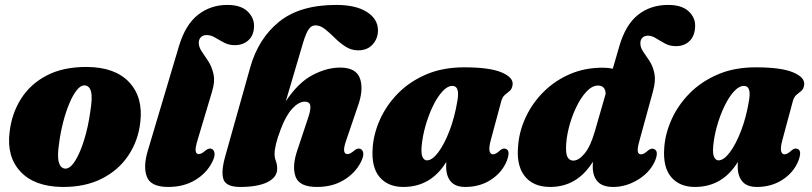

<svg xmlns="http://www.w3.org/2000/svg" viewBox="-20 -747 3300 780"><path d="M333.5 -475Q448 -474 505 -412.8Q562 -351.5 550 -250.5Q541.5 -175 501.2 -115Q461 -55 392.8 -20.8Q324.5 13.5 232.5 12.5Q120 11 63.2 -49.8Q6.5 -110.5 19 -210.5Q27.5 -285.5 65.5 -345.8Q103.5 -406 170.5 -440.8Q237.5 -475.5 333.5 -475ZM244 -62Q264.5 -60.5 285.2 -93.5Q306 -126.5 322.2 -179.8Q338.5 -233 346.5 -291.5Q356 -348.5 350.2 -373.2Q344.5 -398 325 -400Q308.5 -401.5 292.2 -381.2Q276 -361 261.8 -327Q247.5 -293 236.8 -251.5Q226 -210 220.5 -168Q212 -113 218.8 -88.5Q225.5 -64 244 -62Z M903.5 -727Q957.5 -727 984.8 -701.5Q1012 -676 1012 -642Q1012 -605 990 -584.2Q968 -563.5 933.5 -563.5Q910 -563.5 890.5 -573.8Q871 -584 854 -594.2Q837 -604.5 820 -604.5Q804.5 -604.5 796 -595.8Q787.5 -587 787.5 -573Q787.5 -555.5 800 -537.5Q812.5 -519.5 826.8 -497.2Q841 -475 847.5 -445.2Q854 -415.5 841.5 -375L783.5 -181Q772.5 -145 775 -133Q777.5 -121 787.5 -121Q798.5 -121 815.5 -136Q829.5 -147 840.5 -142Q849.5 -138 851.5 -124.5Q853.5 -111 842 -88.5Q819.5 -43.5 773 -15.5Q726.5 12.5 663 12.5Q593 12.5 576.8 -28.5Q560.5 -69.5 581 -136.5L707 -559.5Q733 -646.5 784.2 -686.8Q835.5 -727 903.5 -727Z M1120.5 -222Q1107 -186.5 1101.2 -162.2Q1095.5 -138 1095.5 -122Q1095.5 -106 1100.8 -92.5Q1106 -79 1106 -61Q1106 -27 1066.8 -7.2Q1027.5 12.5 956 12.5Q899.5 12.5 888.2 -17.5Q877 -47.5 895 -112L996.5 -473Q1029.5 -590.5 1114 -658.8Q1198.5 -727 1346 -727Q1426 -727 1470.8 -698.2Q1515.5 -669.5 1515.5 -623.5Q1515.5 -590.5 1494 -566.5Q1472.5 -542.5 1435 -542.5Q1407 -542.5 1383.5 -557.8Q1360 -573 1339.8 -593.2Q1319.5 -613.5 1300.2 -628.8Q1281 -644 1261.5 -644Q1245.5 -644 1234.8 -629.2Q1224 -614.5 1212 -576L1141 -335.5Q1191.5 -411.5 1249.5 -442Q1307.5 -472.5 1361.5 -472.5Q1428 -472.5 1443 -426.5Q1458 -380.5 1432.5 -312L1387 -178.5Q1376 -147.5 1378 -134.2Q1380 -121 1391.5 -121Q1403 -121 1420.5 -136.5Q1434 -147 1444.5 -142Q1454 -138 1455.8 -124.5Q1457.5 -111 1446 -88.5Q1423.5 -44 1377.2 -15.8Q1331 12.5 1267.5 12.5Q1196 12.5 1180.8 -29.2Q1165.5 -71 1188 -137L1232.5 -270.5Q1243 -302 1240.5 -318Q1238 -334 1218 -334Q1193.5 -334 1167.2 -305.5Q1141 -277 1120.5 -222Z M1974 -178.5Q1965.5 -147 1968.8 -133.5Q1972 -120 1983 -120Q1994.5 -120 2012.5 -137Q2024.5 -146.5 2034 -142.5Q2055.5 -136.5 2038.5 -92.5Q2019 -45.5 1974 -16.5Q1929 12.5 1870.5 12.5Q1830 12.5 1811.2 -9.8Q1792.5 -32 1792.5 -70Q1792.5 -79 1793 -89Q1730.5 12.5 1618.5 12.5Q1556.5 12.5 1522.2 -27.5Q1488 -67.5 1494 -147Q1498 -204.5 1524 -262.2Q1550 -320 1597 -367.8Q1644 -415.5 1711.2 -444.5Q1778.5 -473.5 1865.5 -473.5Q1969 -473.5 2017.5 -453Q2066 -432.5 2062.5 -403Q2060.5 -386 2051.2 -378.2Q2042 -370.5 2031.8 -362.2Q2021.5 -354 2016.5 -336.5ZM1693 -154Q1690 -121 1697 -108.2Q1704 -95.5 1714 -95.5Q1736 -95.5 1760.5 -128.2Q1785 -161 1806 -215.5Q1827 -270 1838 -336.5Q1849 -398 1818 -398Q1797.5 -398 1776.8 -375Q1756 -352 1738.2 -315Q1720.5 -278 1708.5 -235.5Q1696.5 -193 1693 -154Z M2639.5 -90Q2618.5 -45 2570.5 -16.2Q2522.5 12.5 2471 12.5Q2428 12.5 2408 -9.2Q2388 -31 2388 -70Q2388 -80 2388.5 -90Q2325 12.5 2215 12.5Q2145.5 12.5 2110.8 -32.5Q2076 -77.5 2085.5 -161.5Q2091 -219.5 2117.8 -275Q2144.5 -330.5 2189.5 -375Q2234.5 -419.5 2295 -445.8Q2355.5 -472 2428.5 -472Q2450.5 -472 2469.5 -468L2495.5 -557.5Q2521 -646.5 2572 -686.8Q2623 -727 2694 -727Q2749 -727 2776.5 -702Q2804 -677 2804 -643.5Q2804 -604 2782.8 -581.8Q2761.5 -559.5 2725.5 -559.5Q2701.5 -559.5 2682 -570Q2662.5 -580.5 2645.5 -591.2Q2628.5 -602 2612.5 -602Q2597.5 -602 2589.2 -593.2Q2581 -584.5 2581.5 -570.5Q2581.5 -553.5 2593.2 -536.8Q2605 -520 2618.8 -499Q2632.5 -478 2638.5 -448.8Q2644.5 -419.5 2633 -377L2577.5 -174.5Q2569 -144 2571 -132Q2573 -120 2584.5 -120Q2596 -120 2613 -136Q2627 -146.5 2637 -141.5Q2658.5 -133 2639.5 -90ZM2279.5 -144Q2279.5 -116 2287.8 -105.2Q2296 -94.5 2309 -94.5Q2331.5 -94.5 2355.5 -124Q2379.5 -153.5 2397 -215L2440.5 -366Q2439 -399.5 2409.5 -399.5Q2385.5 -399.5 2362.2 -374.5Q2339 -349.5 2320.2 -310Q2301.5 -270.5 2290.5 -226.2Q2279.5 -182 2279.5 -144Z M3158.5 -178.5Q3150 -147 3153.2 -133.5Q3156.5 -120 3167.5 -120Q3179 -120 3197 -137Q3209 -146.5 3218.5 -142.5Q3240 -136.5 3223 -92.5Q3203.5 -45.5 3158.5 -16.5Q3113.5 12.5 3055 12.5Q3014.5 12.5 2995.8 -9.8Q2977 -32 2977 -70Q2977 -79 2977.5 -89Q2915 12.5 2803 12.5Q2741 12.5 2706.8 -27.5Q2672.5 -67.5 2678.5 -147Q2682.5 -204.5 2708.5 -262.2Q2734.5 -320 2781.5 -367.8Q2828.5 -415.5 2895.8 -444.5Q2963 -473.5 3050 -473.5Q3153.5 -473.5 3202 -453Q3250.5 -432.5 3247 -403Q3245 -386 3235.8 -378.2Q3226.5 -370.5 3216.2 -362.2Q3206 -354 3201 -336.5ZM2877.5 -154Q2874.5 -121 2881.5 -108.2Q2888.5 -95.5 2898.5 -95.5Q2920.5 -95.5 2945 -128.2Q2969.5 -161 2990.5 -215.5Q3011.5 -270 3022.5 -336.5Q3033.5 -398 3002.5 -398Q2982 -398 2961.2 -375Q2940.5 -352 2922.8 -315Q2905 -278 2893 -235.5Q2881 -193 2877.5 -154Z"/></svg>

Font: Fraunces 72pt Soft Black
Style: Italic
Weight: 900
Italic angle: -16°
Version: Version 1.000;[b76b70a41]